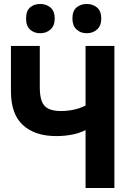

<svg xmlns="http://www.w3.org/2000/svg" viewBox="-20 -945 640 965"><path d="M410 0V-318L435 -306Q398 -281 354.5 -271Q311 -261 263 -261Q156 -261 95.5 -316Q35 -371 35 -486V-714H180V-506Q180 -464 189.5 -437.5Q199 -411 222.5 -399Q246 -387 286 -387Q324 -387 360.5 -396Q397 -405 433 -427L410 -393V-714H555V0ZM416 -778Q385 -778 364.5 -797Q344 -816 344 -852Q344 -890 364.5 -907.5Q385 -925 416 -925Q447 -925 468 -907Q489 -889 489 -852Q489 -816 468 -797Q447 -778 416 -778ZM182 -778Q151 -778 131 -796.5Q111 -815 111 -852Q111 -890 131 -907.5Q151 -925 182 -925Q213 -925 234 -907Q255 -889 255 -852Q255 -816 234 -797Q213 -778 182 -778Z"/></svg>

Font: Noto Sans Mono
Style: Bold
Weight: 700
Designer: Monotype Design Team
Foundry: Monotype Imaging Inc.
Version: Version 2.014